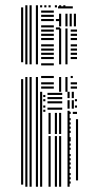

<svg xmlns="http://www.w3.org/2000/svg" viewBox="-20 -532 364 728"><path d="M68 168H60V-184H68ZM84 176H76V-184H84ZM100 176H92V-184H100ZM124 176H116V-184H124ZM140 176H132V-184H140ZM152 -108H144V-116H152ZM152 -124H144V-132H152ZM152 -148H144V-156H152ZM152 -164H144V-172H152ZM172 176H164V-16H172ZM196 176H188V-16H196ZM212 176H204V-16H212ZM172 -24H164V-104H172ZM196 -24H188V-104H196ZM212 -24H204V-104H212ZM216 -116H160V-124H216ZM216 -140H160V-148H216ZM216 -156H160V-164H216ZM216 -172H160V-180H216ZM244 176H236V-112H244ZM248 164H240V156H248ZM248 148H240V140H248ZM248 132H240V124H248ZM248 108H240V100H248ZM248 92H240V84H248ZM248 76H240V68H248ZM248 60H240V52H248ZM248 36H240V28H248ZM248 20H240V12H248ZM248 4H240V-4H248ZM248 -4H240V-12H248ZM248 -28H240V-36H248ZM248 -44H240V-52H248ZM248 -60H240V-68H248ZM248 -76H240V-84H248ZM248 -100H240V-108H248ZM276 152H268V-80H276ZM272 -100H256V-108H272ZM244 -120H236V-152H244ZM260 -120H252V-152H260ZM272 -124H264V-132H272ZM272 -148H264V-156H272ZM244 -160H236V-184H244ZM260 -160H252V-184H260ZM68 -184H60V-232H68ZM68 -296H60V-504H68ZM84 -184H76V-240H84ZM84 -288H76V-504H84ZM100 -184H92V-240H100ZM100 -288H92V-504H100ZM124 -184H116V-240H124ZM124 -288H116V-504H124ZM184 -196H136V-204H184ZM184 -212H136V-220H184ZM184 -236H136V-244H184ZM184 -284H136V-292H184ZM184 -308H136V-316H184ZM184 -324H136V-332H184ZM184 -340H136V-348H184ZM184 -356H136V-364H184ZM184 -380H136V-388H184ZM184 -396H136V-404H184ZM184 -412H136V-420H184ZM184 -428H136V-436H184ZM184 -452H136V-460H184ZM184 -468H136V-476H184ZM184 -484H136V-492H184ZM208 -420H192V-428H208ZM208 -452H192V-460H208ZM212 -184H204V-240H212ZM212 -288H204V-424H212ZM236 -184H228V-240H236ZM236 -288H228V-424H236ZM272 -196H248V-204H272ZM272 -212H248V-220H272ZM256 -236H248V-244H256ZM272 -308H248V-316H272ZM272 -324H248V-332H272ZM272 -340H248V-348H272ZM272 -356H248V-364H272ZM272 -380H248V-388H272ZM272 -396H248V-404H272ZM272 -412H248V-420H272ZM212 -432H204V-480H212ZM236 -432H228V-480H236ZM252 -432H244V-480H252ZM268 -432H260V-480H268ZM256 -500H200V-508H256ZM84 -504H76V-512H84ZM100 -504H92V-512H100ZM124 -504H116V-512H124ZM140 -504H132V-512H140ZM156 -504H148V-512H156ZM172 -504H164V-512H172ZM196 -504H188V-512H196ZM212 -504H204V-512H212ZM228 -504H220V-512H228Z"/></svg>

Font: Rubik Lines
Style: Regular
Weight: 400
Designer: Hubert and Fischer, NaN
Foundry: Hubert and Fischer, NaN
Version: Version 2.201